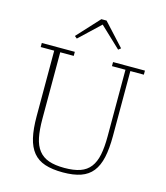

<svg xmlns="http://www.w3.org/2000/svg" viewBox="-134 -1027 983 1140"><g transform="rotate(15 358.0 -457.0)"><path d="M360 12Q294 12 249 -3Q204 -18 176.5 -51.5Q149 -85 136.5 -138.5Q124 -192 124 -270V-673H41V-698H244V-673H161V-264Q161 -197 170.5 -150Q180 -103 203.5 -73Q227 -43 265.5 -29.5Q304 -16 362 -16Q420 -16 458.5 -29.5Q497 -43 520 -73Q543 -103 552.5 -150Q562 -197 562 -264V-673H479V-698H675V-673H592V-273Q592 -196 580 -141.5Q568 -87 541 -53Q514 -19 469.5 -3.5Q425 12 360 12ZM220 -789 346 -926H378L504 -789L489 -777L362 -897L235 -777Z"/></g></svg>

Font: IBM Plex Serif ExtLt
Style: Regular
Weight: 200
Designer: Mike Abbink, Paul van der Laan, Pieter van Rosmalen
Foundry: Bold Monday
Version: Version 3.001